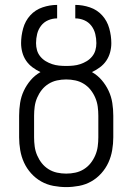

<svg xmlns="http://www.w3.org/2000/svg" viewBox="-20 -755 540 783"><path d="M250 8Q224 8 197.5 3Q171 -2 148 -15Q125 -28 107 -48Q89 -68 78 -92Q67 -116 62.5 -142.5Q58 -169 58 -195V-283Q58 -309 62 -335Q66 -361 77 -384.5Q88 -408 105 -428Q122 -448 145 -461Q128 -469 112.5 -480.5Q97 -492 86.5 -507.5Q76 -523 71 -541.5Q66 -560 66 -579Q66 -609 74.5 -639.5Q83 -670 103.5 -692.5Q124 -715 153.5 -725Q183 -735 213 -735V-680Q194 -680 176.5 -672.5Q159 -665 147.5 -650Q136 -635 131.5 -616.5Q127 -598 127 -579Q127 -564 131 -550Q135 -536 144.5 -524.5Q154 -513 166.5 -505.5Q179 -498 192.5 -493.5Q206 -489 220.5 -487.5Q235 -486 250 -486Q265 -486 279.5 -487.5Q294 -489 307.5 -493.5Q321 -498 333.5 -505.5Q346 -513 355.5 -524.5Q365 -536 369 -550Q373 -564 373 -579Q373 -598 368.5 -616.5Q364 -635 352.5 -650Q341 -665 323.5 -672.5Q306 -680 287 -680V-735Q317 -735 346.5 -725Q376 -715 396.5 -692.5Q417 -670 425.5 -639.5Q434 -609 434 -579Q434 -560 429 -541.5Q424 -523 413.5 -507.5Q403 -492 387.5 -480.5Q372 -469 355 -461Q378 -448 395 -428Q412 -408 423 -384.5Q434 -361 438 -335Q442 -309 442 -283V-195Q442 -169 437.5 -142.5Q433 -116 422 -92Q411 -68 393 -48Q375 -28 352 -15Q329 -2 302.5 3Q276 8 250 8ZM250 -47Q269 -47 287.5 -51Q306 -55 322 -65Q338 -75 349.5 -89.5Q361 -104 368.5 -121.5Q376 -139 378.5 -157.5Q381 -176 381 -195V-283Q381 -302 378.5 -320.5Q376 -339 368.5 -356.5Q361 -374 349.5 -388.5Q338 -403 322 -413Q306 -423 287.5 -427Q269 -431 250 -431Q231 -431 212.5 -427Q194 -423 178 -413Q162 -403 150.5 -388.5Q139 -374 131.5 -356.5Q124 -339 121.5 -320.5Q119 -302 119 -283V-195Q119 -176 121.5 -157.5Q124 -139 131.5 -121.5Q139 -104 150.5 -89.5Q162 -75 178 -65Q194 -55 212.5 -51Q231 -47 250 -47Z"/></svg>

Font: Iosevka SS18 Light
Style: Regular
Weight: 300
Monospace: yes
Designer: Belleve Invis
Foundry: Belleve Invis
Version: Version 25.1.1; ttfautohint (v1.8.4)